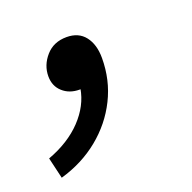

<svg xmlns="http://www.w3.org/2000/svg" viewBox="-95 -172 401 401"><g transform="rotate(-20 105.5 28.5)"><path d="M-20.1 164.4 -31.1 117.6Q16.4 100 45.3 69.5Q74.2 39 80.4 2.3L86.5 -72.8L112.7 -9.9Q106.5 -3.3 96.4 0.5Q86.3 4.3 78.1 4.3Q55.5 4.3 40.8 -9Q26 -22.2 26 -44.1Q26 -68.6 43.3 -88.4Q60.5 -108.2 89.6 -108.2Q116.2 -108.2 130.3 -90.1Q144.4 -72 144.4 -41.9Q144.4 6.9 123.6 48.6Q102.9 90.2 65.9 120.3Q28.9 150.4 -20.1 164.4Z"/></g></svg>

Font: Source Sans 3 VF
Style: Italic
Weight: 200
Italic angle: -11°
Designer: Paul D. Hunt
Foundry: Adobe Systems Incorporated
Version: Version 3.042;hotconv 1.0.118;makeotfexe 2.5.65603